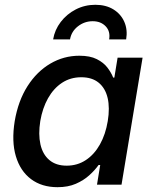

<svg xmlns="http://www.w3.org/2000/svg" viewBox="-20 -779 645 810"><path d="M222.7 10.7Q156.2 10.7 110.8 -23.4Q65.4 -57.6 46.9 -119.9Q28.3 -182.1 42 -267.6Q56.6 -353.5 95.9 -415.3Q135.3 -477.1 192.1 -510.5Q249 -543.9 314.9 -543.9Q359.9 -543.9 388.4 -529.5Q417 -515.1 433.1 -493.9Q449.2 -472.7 457.5 -451.7H462.4L476.1 -535.6H581.5L492.7 0H389.2L402.8 -83H396Q380.4 -61 356.7 -39.6Q333 -18.1 300 -3.7Q267.1 10.7 222.7 10.7ZM261.2 -80.1Q306.6 -80.1 342.3 -103.8Q377.9 -127.4 401.6 -169.7Q425.3 -211.9 434.6 -268.1Q443.8 -324.2 434.1 -365.7Q424.3 -407.2 396.2 -430.2Q368.2 -453.1 322.8 -453.1Q277.3 -453.1 241.7 -429.7Q206.1 -406.2 182.6 -364.5Q159.2 -322.8 149.9 -268.1Q141.1 -212.4 150.6 -169.9Q160.2 -127.4 188.2 -103.8Q216.3 -80.1 261.2 -80.1ZM382.3 -758.8Q426.8 -758.8 458.5 -739.3Q490.2 -719.7 504.6 -686.5Q519 -653.3 512.2 -612.8H440.4Q446.3 -646.5 425.8 -668Q405.3 -689.5 371.1 -689.5Q336.4 -689.5 308.8 -668Q281.2 -646.5 275.4 -612.8H204.1Q210.9 -653.3 236.3 -686.5Q261.7 -719.7 299.8 -739.3Q337.9 -758.8 382.3 -758.8Z"/></svg>

Font: Inter 20pt Medium
Style: Italic
Weight: 500
Italic angle: -9.3988°
Version: Version 4.001;git-66647c0bb